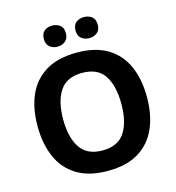

<svg xmlns="http://www.w3.org/2000/svg" viewBox="-131 -1032 1059 1153"><g transform="rotate(-15 398.0 -455.0)"><path d="M738 -358Q738 -247 701.5 -164.5Q665 -82 590 -36Q515 10 398 10Q282 10 206.5 -36Q131 -82 94.5 -165Q58 -248 58 -359Q58 -470 94.5 -552Q131 -634 206.5 -679.5Q282 -725 399 -725Q515 -725 590 -679.5Q665 -634 701.5 -551.5Q738 -469 738 -358ZM217 -358Q217 -246 260 -181.5Q303 -117 398 -117Q495 -117 537 -181.5Q579 -246 579 -358Q579 -471 537 -535Q495 -599 399 -599Q303 -599 260 -535Q217 -471 217 -358ZM230 -854Q230 -889 250 -904.5Q270 -920 297.9 -920Q325.8 -920 346.4 -904.6Q367 -889.2 367 -854.4Q367 -821 346.4 -805Q325.8 -789 297.9 -789Q270 -789 250 -805.2Q230 -821.5 230 -854ZM427 -854Q427 -889 447.1 -904.5Q467.3 -920 495.6 -920Q524 -920 544.5 -904.6Q565 -889.2 565 -854.4Q565 -821 544.4 -805Q523.9 -789 496 -789Q467.5 -789 447.2 -805.2Q427 -821.5 427 -854Z"/></g></svg>

Font: Noto Sans Tangsa
Style: Regular
Weight: 400
Designer: David Williams
Foundry: Google LLC
Version: Version 1.504